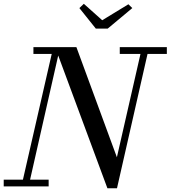

<svg xmlns="http://www.w3.org/2000/svg" viewBox="-55 -1004 918 1034"><path d="M495.5 -895 396.5 -983.5 372.5 -960.5 461 -850H525L657.5 -960.5L636.5 -981ZM-35 -36.5V0H207V-36.5H107L258.5 -705L523.5 10H575L739.5 -713.5H843.5V-750H590V-713.5H701.5L574.5 -157L356.5 -750H125V-713.5H223.5L68.5 -36.5Z"/></svg>

Font: Bodoni* 06pt
Style: Italic
Weight: 400
Italic angle: -13°
Version: Version 2.3